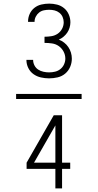

<svg xmlns="http://www.w3.org/2000/svg" viewBox="-20 -873 540 1061"><path d="M251 -440Q229 -440 206.5 -445Q184 -450 165.5 -463Q147 -476 136.5 -497Q126 -518 126 -541Q126 -541 126 -541.5Q126 -542 126 -542H163Q163 -542 163 -542Q163 -542 163 -542Q163 -526 170.5 -511.5Q178 -497 191 -488.5Q204 -480 220 -476.5Q236 -473 251 -473Q268 -473 284.5 -477Q301 -481 314 -491.5Q327 -502 334 -517.5Q341 -533 341 -549Q341 -570 331 -588.5Q321 -607 304.5 -618.5Q288 -630 267.5 -633Q247 -636 226 -636V-670Q245 -670 264 -673Q283 -676 298.5 -686.5Q314 -697 323 -714Q332 -731 332 -750Q332 -765 326 -779Q320 -793 308 -802.5Q296 -812 281.5 -815.5Q267 -819 252 -819Q237 -819 222.5 -816Q208 -813 196.5 -804Q185 -795 178 -781.5Q171 -768 171 -754Q171 -753 171 -752.5Q171 -752 171 -752H135Q135 -753 135 -753.5Q135 -754 135 -754Q135 -776 144 -796Q153 -816 170 -829.5Q187 -843 208.5 -848Q230 -853 252 -853Q274 -853 295.5 -847.5Q317 -842 334 -828Q351 -814 360 -793Q369 -772 369 -750Q369 -735 364.5 -720Q360 -705 351.5 -692.5Q343 -680 331 -670Q319 -660 305 -654Q321 -648 334.5 -637.5Q348 -627 357.5 -613Q367 -599 372 -582.5Q377 -566 377 -549Q377 -525 367.5 -503Q358 -481 340 -466Q322 -451 298.5 -445.5Q275 -440 251 -440ZM69 -326V-354H431V-326ZM286 168V60H127V26L277 -236H323V26H368V60H323V168ZM168 26H286V-180Z"/></svg>

Font: Iosevka SS04 Extralight
Style: Regular
Weight: 200
Monospace: yes
Designer: Belleve Invis
Foundry: Belleve Invis
Version: Version 19.0.0; ttfautohint (v1.8.4)